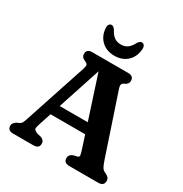

<svg xmlns="http://www.w3.org/2000/svg" viewBox="-205 -1067 1164 1221"><g transform="rotate(30 377.0 -456.0)"><path d="M254.5 -35.5Q254.5 0 213.5 0H64.5Q23.5 0 23.5 -35.5Q23.5 -55.5 48.5 -71L64.5 -78Q76 -83 82 -92.5Q88 -102 97 -131L246 -582Q252.5 -603 250.2 -611.8Q248 -620.5 230.5 -628Q201 -639.5 201 -664.5Q201 -700 242 -700H505Q546 -700 546 -664.5Q546 -639 514.5 -626.5Q494 -618 504.5 -585.5L651.5 -146Q662 -114 671.2 -98.5Q680.5 -83 698.5 -76Q717 -67 723.8 -58.2Q730.5 -49.5 730.5 -35.5Q730.5 0 689 0H477Q435.5 0 435.5 -35.5Q435.5 -60 463 -71.5L493 -78.5Q505 -82.5 503.8 -93.8Q502.5 -105 495 -128L463.5 -225.5H209L182.5 -144.5Q172.5 -114.5 171.2 -101.8Q170 -89 197.5 -77.5L227.5 -70.5Q240 -65.5 247.2 -57.2Q254.5 -49 254.5 -35.5ZM233.5 -300H439.5L337 -615ZM373.5 -833Q402.5 -833 422.2 -847.5Q442 -862 456.5 -891.5Q470 -912 484 -912Q496 -912 502.8 -902Q509.5 -892 508 -875Q504 -818.5 467.2 -784.5Q430.5 -750.5 373.5 -750.5Q316.5 -750.5 279.8 -784.5Q243 -818.5 239 -875Q237.5 -892 244 -902Q250.5 -912 263 -912Q276.5 -912 290 -891.5Q305 -862 324.8 -847.5Q344.5 -833 373.5 -833Z"/></g></svg>

Font: Fraunces 9pt SuperSoft SemiBold
Style: Regular
Weight: 600
Version: Version 1.000;[0bf87f6ff]